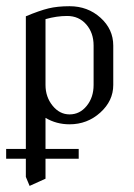

<svg xmlns="http://www.w3.org/2000/svg" viewBox="-20 -404 436 624"><path d="M0 80.1H64V-351.1Q108.4 -369.6 137.5 -376.7Q166.5 -383.8 206.1 -383.8Q265.1 -383.8 306.6 -346.4Q348.1 -309.1 348.1 -255.9V-127.9Q348.1 -76.2 305.9 -38.1Q263.7 0 206.1 0Q163.1 0 127.9 -21V80.1H235.8V111.8H127.9V176.8L76.2 200.2L64 170.9V111.8H0ZM127.9 -127.9Q127.9 -88.9 150.9 -60.5Q173.8 -32.2 206.1 -32.2Q239.3 -32.2 261.7 -59.8Q284.2 -87.4 284.2 -127.9V-255.9Q284.2 -297.4 260.3 -324.7Q236.3 -352.1 198.2 -352.1Q164.1 -352.1 127.9 -341.8Z"/></svg>

Font: Gawaa
Style: Regular
Weight: 400
Designer: T. Christopher White
Version: Version 1.0